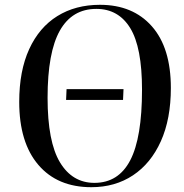

<svg xmlns="http://www.w3.org/2000/svg" viewBox="-20 -765 767 799"><path d="M360 14Q219 14 139.5 -79Q60 -172 60 -341Q60 -470 101.5 -560.5Q143 -651 218.5 -698Q294 -745 396 -745Q533 -745 612 -655.5Q691 -566 691 -399Q691 -270 649.5 -177.5Q608 -85 533.5 -35.5Q459 14 360 14ZM373 -4Q473 -4 522 -98Q571 -192 571 -392Q571 -568 522 -648Q473 -728 381 -728Q280 -728 229 -637.5Q178 -547 178 -358Q178 -175 229.5 -89.5Q281 -4 373 -4ZM255 -349 257 -394H494L492 -349Z"/></svg>

Font: Literata 72pt Medium
Style: Italic
Weight: 500
Italic angle: -2°
Designer: Latin by Veronika Burian and Jose Scaglione. Greek by Irene Vlachou. Cyrillic by Vera Evstafieva
Foundry: TypeTogether
Version: Version 3.002